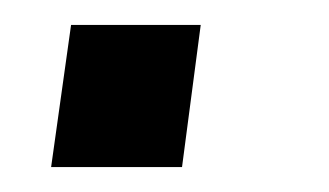

<svg xmlns="http://www.w3.org/2000/svg" viewBox="-20 -134 264 154"><path d="M141 -114H37L21 0H126Z"/></svg>

Font: United Sans
Style: Italic
Weight: 400
Italic angle: -8°
Designer: Pablo Impallari, Rodrigo Fuenzalida (Modified by Dan O. Williams)
Version: Version 1.000;PS 001.000;hotconv 1.0.88;makeotf.lib2.5.64775